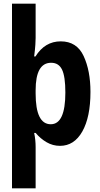

<svg xmlns="http://www.w3.org/2000/svg" viewBox="-20 -780 540 1040"><path d="M173 -274V-291Q173 -440 257 -440Q298 -440 316 -403Q334 -366 334 -279Q334 -107 255 -107Q173 -107 173 -274ZM173 240V17Q173 -23 165 -60H173Q199 -29 232.5 -9.5Q266 10 305 10Q382 10 426 -68Q470 -146 470 -282Q470 -397 433 -476.5Q396 -556 309 -556Q223 -556 172 -474H165Q170 -514 171.5 -537.5Q173 -561 173 -574V-760H45V240Z"/></svg>

Font: Noto Sans Mono UI Condensed
Style: Bold
Weight: 700
Width: 3
Designer: Monotype Design team
Foundry: Monotype Imaging Inc.
Version: 1.000